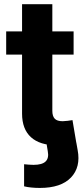

<svg xmlns="http://www.w3.org/2000/svg" viewBox="-20 -694 407 926"><path d="M96.2 204.6V98.1Q107.4 99.1 119.1 100.1Q130.9 101.1 141.6 101.1Q183.1 101.1 200 84.7Q216.8 68.4 210.4 35.2L203.6 -6.3H348.1L354.5 29.8Q370.1 111.8 322.3 162.1Q274.4 212.4 172.4 212.4Q150.4 212.4 130.9 210.4Q111.3 208.5 96.2 204.6ZM335 -542.5V-430.7H9.8V-542.5ZM86.4 -673.8H232.4V-159.7Q232.4 -133.8 243.9 -121.6Q255.4 -109.4 282.2 -109.4Q291 -109.4 306.4 -111.3Q321.8 -113.3 329.6 -114.7L348.1 -4.9Q325.2 2 301.3 4.4Q277.3 6.8 254.9 6.8Q172.4 6.8 129.4 -32.2Q86.4 -71.3 86.4 -146Z"/></svg>

Font: Inter 16pt
Style: Bold
Weight: 700
Version: Version 4.001;git-66647c0bb